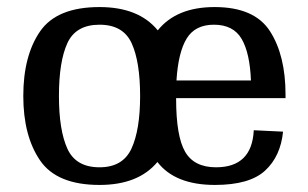

<svg xmlns="http://www.w3.org/2000/svg" viewBox="-20 -512 874 544"><path d="M479 -234V-232Q479 -126 504.5 -82Q530 -38 592 -38Q694 -38 699 -143L782 -139Q775 -69 731 -28.5Q687 12 589 12Q476 12 426 -53Q372 12 262 12Q141 12 93.5 -57.5Q46 -127 46 -240Q46 -354 93.5 -423Q141 -492 262 -492Q373 -492 427 -426Q480 -492 588 -492Q701 -492 745 -423.5Q789 -355 789 -244V-234ZM377 -240Q377 -337 353 -389.5Q329 -442 262 -442Q195 -442 171 -390Q147 -338 147 -240Q147 -143 171 -90.5Q195 -38 262 -38Q328 -38 352.5 -91Q377 -144 377 -240ZM480 -284H691Q688 -362 664.5 -402Q641 -442 586 -442Q533 -442 509 -403Q485 -364 480 -284Z"/></svg>

Font: Arya
Style: Regular
Weight: 400
Designer: Eduardo Rodriguez Tunni, Modular Infotech
Foundry: Eduardo Rodriguez Tunni, Modular Infotech
Version: Version 1.002